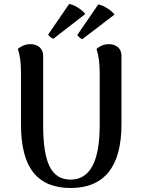

<svg xmlns="http://www.w3.org/2000/svg" viewBox="-20 -928 707 961"><path d="M588 -306Q588 -147 524 -67Q460 13 333 13Q209 13 147 -64.5Q85 -142 85 -306V-564Q85 -640 69 -683Q79 -692 95.5 -699.5Q112 -707 133 -707Q160 -707 178 -691.5Q196 -676 196 -649V-301Q196 -158 229 -93.5Q262 -29 333 -29Q479 -29 479 -301V-564Q479 -636 463 -683Q472 -692 488.5 -699.5Q505 -707 526 -707Q553 -707 570.5 -691.5Q588 -676 588 -649ZM247 -734Q241 -735 232 -743Q223 -751 221 -755L326 -908Q344 -906 369 -890.5Q394 -875 407 -858ZM392 -732Q386 -733 377.5 -741Q369 -749 367 -753L472 -906Q490 -903 515.5 -887.5Q541 -872 553 -855Z"/></svg>

Font: Arima Madurai
Style: Bold
Weight: 700
Designer: Joana Correia and Natanael Gama
Foundry: NDISCOVER
Version: Version 1.019